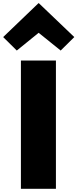

<svg xmlns="http://www.w3.org/2000/svg" viewBox="-37 -1192 489 1212"><path d="M432 -958 346 -873 207 -985 69 -873 -17 -958 206 -1172H208ZM316 0H95V-810H316Z"/></svg>

Font: TypoPRO Sinkin Sans
Style: 900 X Black
Weight: 950
Designer: Keith Bates
Foundry: K-Type
Version: Sinkin Sans (version 1.0)  by Keith Bates   •   © 2014   www